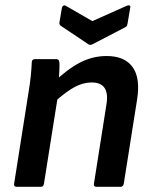

<svg xmlns="http://www.w3.org/2000/svg" viewBox="-20 -720 587 740"><path d="M352 0Q340 0 342 -11.7L390.3 -317.8Q397.2 -361 382.6 -381.6Q368 -402.2 333.8 -402.2Q311.6 -402.2 288.6 -393.9Q265.7 -385.6 239.6 -367Q213.6 -348.4 179.7 -317.9L189 -404.4Q239.4 -453.4 288.2 -478.8Q337 -504.1 391 -504.1Q460.7 -504.1 491.3 -461.1Q522 -418.1 508 -334.1L457 -11.7Q454.6 0 444.6 0ZM44.5 0Q32.4 0 34.4 -11.7L90.4 -367Q95.4 -395.4 98.6 -427.2Q101.8 -459 102.5 -479.7Q102.5 -492.1 115.5 -492.1H196.3Q202 -492.1 204.8 -489.6Q207.7 -487.1 208.7 -480.4Q209.7 -471.7 209 -456.4Q208.3 -441.1 207.5 -424.6Q206.7 -408.2 204.7 -394.9L204.7 -360.2L149.4 -11.7Q148.4 -6.7 145.8 -3.3Q143.1 0 137.1 0ZM469.1 -698Q475.1 -700.7 479.3 -698.8Q483.4 -697 482.1 -691L471.4 -628.4Q470.4 -623.4 468.6 -620Q466.7 -616.7 461.4 -614.3L337 -549.6Q328.3 -544.6 320.3 -549.6L217.6 -618.3Q212.6 -621.3 210.4 -624.9Q208.2 -628.4 209.2 -634L218.6 -689.7Q219.9 -695.7 224.1 -698Q228.3 -700.4 233.3 -697.7L336 -638.6Z"/></svg>

Font: Sofia Sans Hairline
Style: Italic
Weight: 1
Italic angle: -9°
Designer: Botio Nikoltchev, Ani Petrova
Foundry: lettersoup
Version: Version 4.102